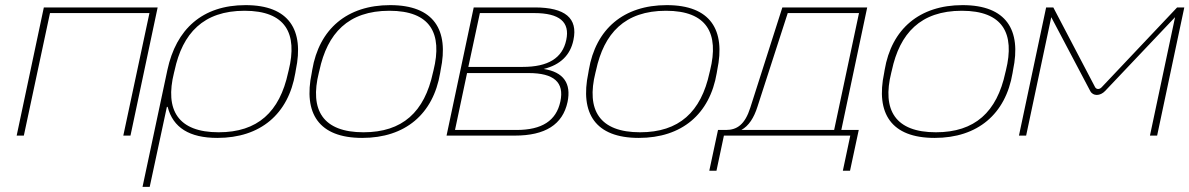

<svg xmlns="http://www.w3.org/2000/svg" viewBox="-20 -529 4640 749"><path d="M45 0H73L175 -478H563L461 0H489L595 -500H151Z M1132 -244 1134 -256C1167 -412 1108 -509 938 -509C769 -509 667 -415 633 -256L536 200H564L631 -112H634C655 -31 719 9 828 9C996 9 1105 -84 1132 -244ZM659 -246 661 -254C692 -399 773 -487 934 -487C1094 -487 1142 -399 1106 -254L1104 -246C1071 -92 985 -13 833 -13C675 -13 622 -99 659 -246Z M1198 -256 1196 -244C1163 -87 1223 9 1393 9C1561 9 1670 -84 1697 -244L1699 -256C1732 -412 1673 -509 1502 -509C1334 -509 1225 -416 1198 -256ZM1224 -246 1226 -254C1257 -399 1338 -487 1499 -487C1659 -487 1707 -399 1671 -254L1669 -246C1636 -92 1550 -13 1398 -13C1240 -13 1187 -99 1224 -246Z M1722 0H1988C2107 0 2175 -43 2194 -131C2209 -203 2179 -248 2101 -260C2166 -276 2205 -314 2217 -373C2235 -458 2185 -500 2066 -500H1828ZM1755 -22 1802 -244H2042C2141 -244 2182 -208 2166 -133C2150 -58 2094 -22 1995 -22ZM1807 -268 1852 -478H2064C2163 -478 2204 -443 2189 -373C2174 -302 2118 -268 2019 -268Z M2277 -256 2275 -244C2242 -87 2302 9 2472 9C2640 9 2749 -84 2776 -244L2778 -256C2811 -412 2752 -509 2581 -509C2413 -509 2304 -416 2277 -256ZM2303 -246 2305 -254C2336 -399 2417 -487 2578 -487C2738 -487 2786 -399 2750 -254L2748 -246C2715 -92 2629 -13 2477 -13C2319 -13 2266 -99 2303 -246Z M2812 -22H2781L2747 137H2775L2804 0H3297L3268 137H3296L3330 -22H3262L3363 -500H3032L2907 -109C2886 -43 2855 -22 2812 -22ZM2872 -22C2901 -38 2921 -69 2935 -113L3053 -478H3331L3234 -22Z M3431 -256 3429 -244C3396 -87 3456 9 3626 9C3794 9 3903 -84 3930 -244L3932 -256C3965 -412 3906 -509 3735 -509C3567 -509 3458 -416 3431 -256ZM3457 -246 3459 -254C3490 -399 3571 -487 3732 -487C3892 -487 3940 -399 3904 -254L3902 -246C3869 -92 3783 -13 3631 -13C3473 -13 3420 -99 3457 -246Z M4061 -500 3955 0H3983L4081 -462L4233 -174C4244 -153 4272 -154 4291 -174L4564 -462L4466 0H4494L4600 -500H4572L4278 -189C4269 -179 4257 -180 4252 -189L4089 -500Z"/></svg>

Font: LT Wave Thin
Style: Italic
Weight: 100
Designer: Daniel Lyons
Version: Version 2.5 (Glyphs App)